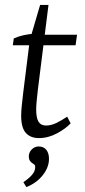

<svg xmlns="http://www.w3.org/2000/svg" viewBox="-20 -554 344 780"><path d="M138 7Q104 7 85 -14Q66 -35 66 -84Q66 -103 69 -129.5Q72 -156 74 -175L101 -391L143 -534H177L134 -191Q132 -173 129.5 -149Q127 -125 127 -109Q127 -75 136.5 -59.5Q146 -44 167 -44Q187 -44 208 -54Q229 -64 253 -80L267 -53Q248 -32 212 -12.5Q176 7 138 7ZM32 -370 36 -398Q54 -406 76 -411Q98 -416 121 -417L144 -413H293L287 -370ZM87 206 75 186Q95 173 109 157.5Q123 142 123 125Q123 118 120.5 115.5Q118 113 113 110Q106 106 101.5 99Q97 92 97 82Q97 65 109 53Q121 41 137 41Q157 41 168 54.5Q179 68 179 91Q179 126 153.5 158Q128 190 87 206Z"/></svg>

Font: Rasa Light
Style: Italic
Weight: 300
Italic angle: -7.10001°
Designer: Anna Giedrys (Yrsa+Rasa design), David Brezina (Yrsa art-direction, Rasa art-direction, design)
Foundry: Rosetta Type Foundry
Version: Version 2.004